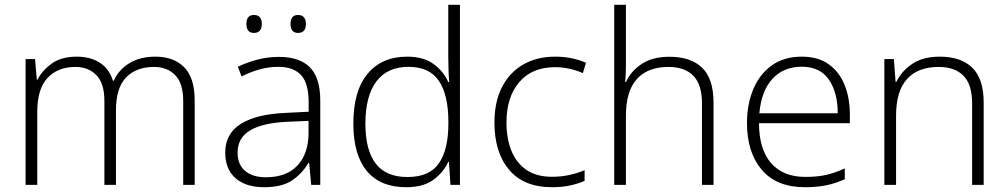

<svg xmlns="http://www.w3.org/2000/svg" viewBox="-20 -780 4253 810"><path d="M635.7 -541Q712.4 -541 756.8 -496.6Q801.3 -452.1 801.3 -356.4V0H752.9V-354.5Q752.9 -428.2 719.2 -462.9Q685.5 -497.6 630.4 -497.6Q554.7 -497.6 512 -453.4Q469.2 -409.2 469.2 -314.5V0H420.4V-354.5Q420.4 -428.2 386.7 -462.9Q353 -497.6 297.9 -497.6Q224.1 -497.6 180.7 -451.4Q137.2 -405.3 137.2 -307.6V0H87.9V-530.8H127.9L135.3 -443.8H138.2Q157.7 -482.4 198 -511.7Q238.3 -541 304.2 -541Q361.3 -541 401.1 -515.4Q440.9 -489.7 456.5 -439.5H460Q481.4 -486.8 526.6 -513.9Q571.8 -541 635.7 -541Z M1156.7 -540Q1244.1 -540 1287.6 -495.8Q1331.1 -451.7 1331.1 -356V0H1293L1284.2 -92.8H1281.2Q1254.9 -47.9 1212.4 -19Q1169.9 9.8 1093.8 9.8Q1017.1 9.8 973.6 -28.3Q930.2 -66.4 930.2 -136.7Q930.2 -215.8 995.6 -257.1Q1061 -298.3 1183.6 -303.7L1282.2 -308.6V-347.2Q1282.2 -428.7 1250 -463.4Q1217.8 -498 1154.8 -498Q1113.8 -498 1075.9 -487.5Q1038.1 -477.1 999 -457.5L983.4 -498.5Q1021.5 -516.6 1065.2 -528.3Q1108.9 -540 1156.7 -540ZM1281.7 -270 1189 -266.1Q1087.9 -261.2 1035.2 -230Q982.4 -198.7 982.4 -136.2Q982.4 -85.9 1013.9 -59.1Q1045.4 -32.2 1101.6 -32.2Q1189 -32.2 1235.1 -82Q1281.2 -131.8 1281.7 -217.8ZM1019.5 -679.2Q1019.5 -716.8 1051.3 -716.8Q1068.8 -716.8 1076.7 -706.5Q1084.5 -696.3 1084.5 -679.2Q1084.5 -641.1 1051.3 -641.1Q1019.5 -641.1 1019.5 -679.2ZM1205.6 -679.2Q1205.6 -716.8 1237.3 -716.8Q1254.4 -716.8 1262.5 -706.5Q1270.5 -696.3 1270.5 -679.2Q1270.5 -641.1 1237.3 -641.1Q1205.6 -641.1 1205.6 -679.2Z M1693.4 9.8Q1584.5 9.8 1527.6 -58.6Q1470.7 -127 1470.7 -258.8Q1470.7 -396.5 1530.8 -468.8Q1590.8 -541 1698.2 -541Q1766.6 -541 1809.1 -510Q1851.6 -479 1871.1 -433.6H1875Q1873 -459.5 1872.1 -489Q1871.1 -518.6 1871.1 -543.9V-759.8H1920.4V0H1880.4L1874 -97.2H1871.1Q1851.1 -53.2 1808.6 -21.7Q1766.1 9.8 1693.4 9.8ZM1698.7 -33.2Q1792.5 -33.2 1832 -91.6Q1871.6 -149.9 1871.6 -258.3V-266.1Q1871.6 -378.4 1832 -438.2Q1792.5 -498 1703.1 -498Q1614.3 -498 1567.9 -436.5Q1521.5 -375 1521.5 -257.8Q1521.5 -147 1564.9 -90.1Q1608.4 -33.2 1698.7 -33.2Z M2309.1 9.8Q2189.9 9.8 2127.9 -63.5Q2065.9 -136.7 2065.9 -262.7Q2065.9 -350.1 2097.7 -412.4Q2129.4 -474.6 2187.3 -507.8Q2245.1 -541 2322.3 -541Q2360.4 -541 2393.1 -533.9Q2425.8 -526.9 2452.1 -515.1L2439 -471.7Q2380.9 -496.6 2321.8 -496.6Q2224.1 -496.6 2170.4 -433.3Q2116.7 -370.1 2116.7 -263.2Q2116.7 -196.3 2137.2 -144.8Q2157.7 -93.3 2200.2 -63.7Q2242.7 -34.2 2309.1 -34.2Q2348.1 -34.2 2382.8 -42Q2417.5 -49.8 2446.3 -62V-17.1Q2420.4 -5.4 2386.5 2.2Q2352.5 9.8 2309.1 9.8Z M2620.6 -759.8V-511.7Q2620.6 -490.2 2619.9 -471.7Q2619.1 -453.1 2617.7 -434.1H2621.1Q2640.6 -479 2686.5 -509.8Q2732.4 -540.5 2804.2 -540.5Q2894.5 -540.5 2942.4 -493.9Q2990.2 -447.3 2990.2 -347.2V0H2941.4V-344.2Q2941.4 -423.3 2905 -460.4Q2868.7 -497.6 2800.3 -497.6Q2712.4 -497.6 2666.5 -446.3Q2620.6 -395 2620.6 -292.5V0H2571.3V-759.8Z M3362.8 -541Q3430.7 -541 3475.6 -509.3Q3520.5 -477.5 3543 -422.1Q3565.4 -366.7 3565.4 -295.9V-260.3H3182.1Q3182.1 -150.9 3232.7 -92.3Q3283.2 -33.7 3377.4 -33.7Q3426.3 -33.7 3462.6 -41.5Q3499 -49.3 3543.9 -69.3V-23.9Q3504.9 -6.3 3465.8 1.7Q3426.8 9.8 3376 9.8Q3255.4 9.8 3193.4 -64Q3131.3 -137.7 3131.3 -260.7Q3131.3 -340.3 3158 -403.8Q3184.6 -467.3 3236.1 -504.2Q3287.6 -541 3362.8 -541ZM3362.3 -498.5Q3286.1 -498.5 3239 -447.8Q3191.9 -397 3183.6 -302.2H3514.2Q3514.2 -389.6 3476.8 -444.1Q3439.5 -498.5 3362.3 -498.5Z M3944.8 -541Q4034.2 -541 4082 -494.1Q4129.9 -447.3 4129.9 -347.2V0H4081.1V-344.2Q4081.1 -423.3 4044.7 -460.4Q4008.3 -497.6 3939.9 -497.6Q3852.5 -497.6 3806.4 -446.5Q3760.3 -395.5 3760.3 -292.5V0H3710.9V-530.8H3751L3758.3 -434.1H3761.2Q3782.2 -478.5 3827.6 -509.8Q3873 -541 3944.8 -541Z"/></svg>

Font: Open Sans Light
Style: Regular
Weight: 300
Designer: Monotype Design Team
Foundry: Monotype Imaging Inc.
Version: Version 3.000; ttfautohint (v1.8.4)